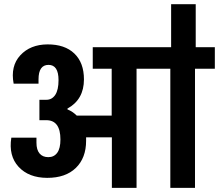

<svg xmlns="http://www.w3.org/2000/svg" viewBox="-20 -909 1060 929"><path d="M923.5 -576.5V0H804.1V-576.5H640.7V0H521.3V-244.6H396.6V-227.6Q396.6 -144.7 346.9 -96.4Q297.1 -48.2 208.1 -48.4Q119 -48.7 69.9 -101.9Q20.9 -155.1 34.8 -242.8H156.4V-218.1Q156.4 -184.2 171.4 -166.4Q186.4 -148.6 213.9 -148.6Q241.5 -148.6 257 -169.9Q272.4 -191.1 272.4 -234.1Q272.4 -327.5 203.7 -327.5H170.7V-426.2H204.6Q231.5 -426.2 247.4 -450Q263.2 -473.9 263.2 -521.3Q263.2 -595.1 214.8 -595.1Q166.4 -595.1 166.4 -524.8V-504.3H46Q30 -589.1 78.2 -641.4Q126.4 -693.7 209.8 -694.2Q293.2 -694.6 339.7 -650.1Q386.2 -605.6 386.2 -524.8Q386.2 -427.5 306.3 -383.6V-379.7Q331.9 -369.2 351.4 -349.7H520.4V-576.5H428.8V-680.7H808V-888.8H927V-680.7H1019.5V-576.5Z"/></svg>

Font: Puralecka Narrow
Style: Bold
Weight: 700
Designer: Hector Gatti, Marcela Romero, Pablo Cosgaya and Nicolas Silva
Version: Version 1.004;PS 001.004;hotconv 1.0.70;makeotf.lib2.5.58329